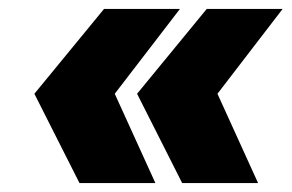

<svg xmlns="http://www.w3.org/2000/svg" viewBox="-20 -470 653 430"><path d="M213 -450H383L237 -260L328 -60H158L57 -260ZM443 -450H613L467 -260L558 -60H388L287 -260Z"/></svg>

Font: Fivo Sans Modern Heavy
Style: Regular
Weight: 900
Designer: Alexander Slobzheninov
Foundry: Alexander Slobzheninov
Version: 1.0